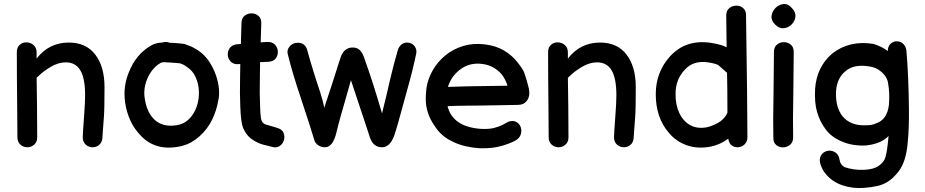

<svg xmlns="http://www.w3.org/2000/svg" viewBox="-20 -744 4672 970"><path d="M118 0Q138 0 153 -13.5Q168 -27 168 -50L167 -209L165 -351Q199 -385 237.5 -407Q276 -429 312 -429Q362 -429 386 -388.5Q410 -348 410 -263Q410 -226 405 -161Q398 -66 398 -50Q398 -27 413 -13.5Q428 0 448 0Q467 0 481 -12Q495 -24 497 -44L500 -87L505 -154Q508 -190 508 -304Q508 -407 461.5 -468Q415 -529 328 -529Q227 -529 165 -448V-479Q165 -503 149.5 -516.5Q134 -530 113 -530Q93 -530 79 -517Q65 -504 65 -481Q65 -356 67 -186Q68 -129 68 -50Q68 -27 83 -13.5Q98 0 118 0Z M901 -7Q947 -19 987.5 -55Q1028 -91 1051 -138Q1074 -184 1083 -238Q1089 -262 1086 -296Q1083 -330 1070 -366.5Q1057 -403 1035 -435.5Q1013 -468 980 -490Q967 -498 956 -504Q945 -510 933 -514L914 -521Q906 -523 891 -524.5Q876 -526 860.5 -527Q845 -528 837 -528Q822 -534 807 -531Q804 -530 799 -529Q786 -528 785 -528Q761 -524 745 -515Q667 -471 631 -379Q601 -307 612 -227Q627 -125 690 -60Q769 25 901 -7ZM870 -111Q802 -101 761 -139Q723 -174 712 -242Q705 -279 714 -315.5Q723 -352 743.5 -381.5Q764 -411 793 -427L800 -429Q801 -429 812 -430Q816 -429 819 -429Q825 -429 840 -428Q855 -427 869.5 -426Q884 -425 890 -424Q899 -421 906 -417.5Q913 -414 924 -406Q954 -387 969 -353Q984 -319 985 -279.5Q986 -240 973 -203.5Q960 -167 934 -141.5Q908 -116 870 -111Z M1351 -3Q1375 5 1391.5 -5.5Q1408 -16 1414 -34.5Q1420 -53 1413 -71.5Q1406 -90 1383 -97Q1375 -100 1359 -104.5Q1343 -109 1329.5 -113Q1316 -117 1314 -119Q1301 -127 1298 -149Q1295 -171 1294 -207Q1291 -266 1293 -360Q1293 -382 1294 -430L1338 -432Q1363 -434 1374 -450Q1385 -466 1383.5 -485.5Q1382 -505 1368.5 -519Q1355 -533 1330 -532L1297 -530L1300 -625Q1301 -650 1286.5 -663Q1272 -676 1252.5 -676.5Q1233 -677 1217 -665.5Q1201 -654 1200 -629Q1198 -575 1197 -522L1174 -520Q1150 -516 1139.5 -499.5Q1129 -483 1131 -464Q1133 -445 1147 -431.5Q1161 -418 1186 -420L1194 -421Q1193 -379 1193 -361Q1191 -265 1194 -204Q1197 -125 1208 -98Q1223 -64 1245.5 -46Q1268 -28 1295 -18Q1308 -13 1327 -9Q1345 -5 1351 -3Z M1622 0Q1662 0 1680 -76Q1690 -121 1736 -279L1753 -339Q1810 -166 1833 -98L1849 -49Q1866 0 1910 0Q1949 0 1971 -57Q1988 -107 2026 -249L2048 -329Q2062 -380 2073 -429Q2080 -463 2081 -465Q2089 -491 2075 -510Q2061 -529 2036 -529Q2020 -529 2007 -518Q1994 -507 1989 -488Q1970 -423 1950 -339Q1940 -297 1932 -261L1910 -171Q1867 -320 1820 -452Q1810 -480 1796.5 -492Q1783 -504 1762 -504Q1719 -504 1702 -457Q1695 -437 1689 -418Q1683 -398 1677 -380Q1654 -308 1655 -311L1641 -269L1618 -199Q1613 -230 1598 -277Q1560 -389 1533 -488Q1523 -528 1485 -528Q1458 -528 1442.5 -508.5Q1427 -489 1435 -466Q1456 -379 1501 -245Q1553 -89 1568 -36Q1573 -20 1588 -10Q1603 0 1622 0Z M2403 5Q2457 6 2492 -1.5Q2527 -9 2551 -19Q2568 -25 2584 -34Q2605 -46 2611 -65Q2617 -84 2610.5 -102Q2604 -120 2587.5 -128.5Q2571 -137 2548 -129Q2529 -118 2516 -111.5Q2503 -105 2474 -97Q2448 -91 2409 -93Q2268 -103 2241 -207H2244Q2244 -210 2424 -211L2595 -214Q2610 -214 2623 -219Q2656 -238 2654 -279Q2653 -295 2647.5 -314Q2642 -333 2638 -348Q2633 -362 2628 -378Q2622 -394 2597 -426Q2568 -464 2527 -488.5Q2486 -513 2428 -520Q2370 -527 2319.5 -511.5Q2269 -496 2230.5 -464.5Q2192 -433 2167.5 -391Q2143 -349 2135 -303Q2129 -253 2132 -221.5Q2135 -190 2148 -158Q2161 -126 2190 -88Q2219 -50 2274 -25Q2329 0 2403 5ZM2243 -305Q2260 -360 2307 -394.5Q2354 -429 2416 -421Q2475 -414 2515 -368Q2535 -341 2544 -311Q2301 -308 2243 -305Z M2802 0Q2822 0 2837 -13.5Q2852 -27 2852 -50L2851 -209L2849 -351Q2883 -385 2921.5 -407Q2960 -429 2996 -429Q3046 -429 3070 -388.5Q3094 -348 3094 -263Q3094 -226 3089 -161Q3082 -66 3082 -50Q3082 -27 3097 -13.5Q3112 0 3132 0Q3151 0 3165 -12Q3179 -24 3181 -44L3184 -87L3189 -154Q3192 -190 3192 -304Q3192 -407 3145.5 -468Q3099 -529 3012 -529Q2911 -529 2849 -448V-479Q2849 -503 2833.5 -516.5Q2818 -530 2797 -530Q2777 -530 2763 -517Q2749 -504 2749 -481Q2749 -356 2751 -186Q2752 -129 2752 -50Q2752 -27 2767 -13.5Q2782 0 2802 0Z M3706 0Q3727 0 3741.5 -14.5Q3756 -29 3756 -50Q3756 -211 3749 -667Q3749 -691 3734 -703.5Q3719 -716 3699 -715.5Q3679 -715 3664 -702.5Q3649 -690 3649 -665L3651 -505Q3627 -518 3581 -526Q3446 -550 3363 -457Q3294 -379 3293 -271Q3292 -151 3359 -73Q3396 -29 3450 -10Q3504 9 3569 -3Q3616 -12 3659 -43Q3664 -18 3677 -9Q3690 0 3706 0ZM3551 -101Q3502 -92 3466.5 -112Q3431 -132 3411.5 -174Q3392 -216 3393 -271Q3393 -341 3438 -390Q3483 -442 3563 -428Q3598 -422 3609 -415Q3609 -414 3651 -378Q3652 -377 3653 -377Q3655 -302 3655 -175Q3650 -162 3640 -150.5Q3630 -139 3621 -132Q3612 -125 3591 -115Q3570 -105 3551 -101Z M3887 -48Q3887 -23 3902 -11Q3917 1 3937 0.5Q3957 0 3972 -13Q3987 -26 3987 -50Q3985 -125 3988 -279Q3990 -433 3990 -481Q3990 -506 3975 -518.5Q3960 -531 3940 -531Q3920 -531 3905 -518.5Q3890 -506 3890 -481Q3890 -433 3888 -278Q3885 -123 3887 -48ZM3980 -704Q3961 -726 3938 -723.5Q3915 -721 3898 -704Q3881 -687 3878 -664Q3875 -641 3896 -620Q3917 -599 3940 -601.5Q3963 -604 3979.5 -620.5Q3996 -637 3998.5 -660Q4001 -683 3980 -704Z M4347 205Q4384 202 4413 195.5Q4442 189 4467.5 172.5Q4493 156 4519 123Q4558 74 4566 -26Q4573 -93 4572 -193Q4570 -369 4559 -491Q4556 -511 4541.5 -524Q4527 -537 4503 -535Q4466 -526 4465 -486Q4439 -507 4394 -522Q4271 -542 4184 -473Q4106 -406 4098 -296Q4094 -225 4108 -178Q4122 -129 4152.5 -89Q4183 -49 4236 -28Q4288 -6 4354 -9Q4431 -17 4469 -57Q4463 17 4453 51Q4446 75 4420 93.5Q4394 112 4345 114Q4291 116 4246 100Q4227 87 4224 73Q4221 60 4219 52Q4212 31 4194 22.5Q4176 14 4157 19Q4138 24 4127 43Q4117 62 4125.5 87Q4134 112 4147 129Q4182 174 4235.5 192Q4289 210 4347 205ZM4347 -111Q4276 -110 4237 -156Q4199 -203 4204 -287Q4210 -351 4251 -384Q4294 -422 4374 -408Q4405 -403 4425 -387Q4459 -362 4466 -328Q4476 -274 4471 -215Q4462 -138 4404 -120Q4384 -110 4347 -111Z"/></svg>

Font: Balsamiq Sans
Style: Regular
Weight: 400
Designer: Michael Angeles
Foundry: Balsamiq SRL
Version: Version 1.020; ttfautohint (v1.8.4.7-5d5b);gftools[0.9.26]